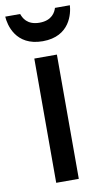

<svg xmlns="http://www.w3.org/2000/svg" viewBox="-107 -794 459 837"><g transform="rotate(-10 122.0 -376.0)"><path d="M172 -550H72V0H172ZM265 -752H199C194 -735 178 -700 122 -700C66 -700 51 -735 45 -752H-21C-19 -717 1 -618 122 -618C243 -618 263 -717 265 -752Z"/></g></svg>

Font: Bruno Ace
Style: Regular
Weight: 400
Designer: Astigmatic (AOETI)
Foundry: Astigmatic (AOETI)
Version: Version 1.000